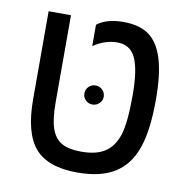

<svg xmlns="http://www.w3.org/2000/svg" viewBox="-72 -680 745 760"><g transform="rotate(10 300.0 -299.5)"><path d="M287.1 9.8Q168.5 9.8 116.7 -50Q64.9 -109.9 64.9 -246.1V-599.1H154.8V-249Q154.8 -182.1 167.5 -144.8Q180.2 -107.4 208.5 -90.8Q236.8 -74.2 288.1 -74.2Q349.6 -74.2 384.3 -97.7Q418.9 -121.1 434.6 -169.9Q450.2 -218.8 450.2 -329.1Q450.2 -430.7 428.7 -477.8Q407.2 -524.9 355 -524.9Q305.2 -524.9 258.8 -493.2V-579.1Q296.9 -608.9 363.8 -608.9Q430.7 -608.9 469 -580.1Q507.3 -551.3 525.6 -489.5Q543.9 -427.7 543.9 -329.1Q543.9 -202.6 518.1 -130.9Q492.2 -59.1 436 -24.7Q379.9 9.8 287.1 9.8ZM260.7 -303.2Q260.7 -320.3 272.2 -331.3Q283.7 -342.3 299.3 -342.3Q314.9 -342.3 326.7 -331.3Q338.4 -320.3 338.4 -303.2Q338.4 -287.6 326.7 -276.6Q314.9 -265.6 299.3 -265.6Q283.7 -265.6 272.2 -276.6Q260.7 -287.6 260.7 -303.2Z"/></g></svg>

Font: Liberation Mono
Style: Regular
Weight: 400
Monospace: yes
Designer: Steve Matteson
Foundry: Ascender Corporation
Version: Version 2.1.5